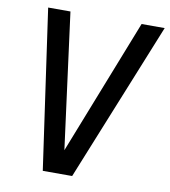

<svg xmlns="http://www.w3.org/2000/svg" viewBox="-86 -854 824 933"><g transform="rotate(10 325.5 -387.0)"><path d="M333 6H188L76 -780H186L274 -111L537 -780H651Z"/></g></svg>

Font: Tanohe Sans Medium
Style: Italic
Weight: 500
Designer: Village Type and Design LLC & Cristiano Sobral
Foundry: Cooper Hewitt Smithsonian Design Museum
Version: Version 1.00;September 29, 2021;FontCreator 13.0.0.2655 64-b